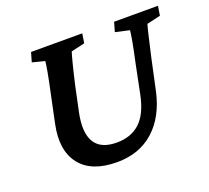

<svg xmlns="http://www.w3.org/2000/svg" viewBox="-104 -702 916 840"><g transform="rotate(-20 354.0 -282.0)"><path d="M117.2 -573.2H355.5L348.6 -529.3L285.2 -514.6Q281.2 -502.9 271.5 -465.3Q261.7 -427.7 248 -367.2L224.6 -256.8Q205.1 -166 232.4 -119.1Q259.8 -72.3 335 -72.3Q401.4 -72.3 442.9 -110.4Q484.4 -148.4 502 -232.4L529.3 -367.2Q543 -429.7 549.3 -465.3Q555.7 -501 556.6 -514.6L491.2 -529.3L503.9 -573.2H708L701.2 -529.3L637.7 -514.6Q633.8 -502.9 625 -465.3Q616.2 -427.7 602.5 -367.2L572.3 -226.6Q547.9 -114.3 479.5 -52.7Q411.1 8.8 307.6 8.8Q188.5 8.8 136.2 -58.1Q84 -125 108.4 -241.2L134.8 -367.2Q148.4 -429.7 154.8 -465.3Q161.1 -501 162.1 -514.6L104.5 -529.3Z"/></g></svg>

Font: Crimson Pro ExtraLight SemiBold
Style: Italic
Weight: 600
Italic angle: -12°
Version: Version 1.002